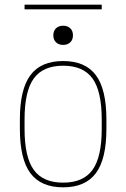

<svg xmlns="http://www.w3.org/2000/svg" viewBox="-20 -791 540 821"><path d="M250 10Q155 10 110 -50.5Q65 -111 65 -240V-280Q65 -409 110 -469.5Q155 -530 250 -530Q345 -530 390 -469.5Q435 -409 435 -280V-240Q435 -111 390 -50.5Q345 10 250 10ZM250 -10Q336 -10 375.5 -64.5Q415 -119 415 -240V-280Q415 -401 375.5 -455.5Q336 -510 250 -510Q164 -510 124.5 -455.5Q85 -401 85 -280V-240Q85 -119 124.5 -64.5Q164 -10 250 -10ZM250 -599Q231 -599 219.5 -610Q208 -621 208 -640Q208 -659 219.5 -670Q231 -681 250 -681Q269 -681 280.5 -670Q292 -659 292 -640Q292 -621 280.5 -610Q269 -599 250 -599ZM85 -751V-771H415V-751Z"/></svg>

Font: M PLUS Code Latin Thin
Style: Regular
Weight: 250
Designer: Coji Morishita
Foundry: UNDERFOREST DESIGN
Version: Version 1.002; ttfautohint (v1.8.3)